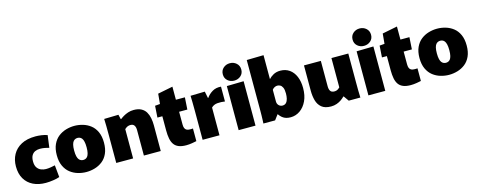

<svg xmlns="http://www.w3.org/2000/svg" viewBox="-33 -1470 5439 2188"><g transform="rotate(-15 2686.5 -375.5)"><path d="M309 12Q225 12 161.5 -19Q98 -50 62.5 -110Q27 -170 27 -257Q27 -335 61 -397Q95 -459 162.5 -495Q230 -531 331 -531Q361 -531 398.5 -526Q436 -521 469 -509L450 -364Q431 -370 402 -375.5Q373 -381 342 -381Q311 -381 285.5 -369.5Q260 -358 245 -332Q230 -306 230 -262Q230 -215 248.5 -188.5Q267 -162 295 -151Q323 -140 351 -140Q380 -140 408.5 -145Q437 -150 459 -155L473 -13Q444 -2 397 5Q350 12 309 12Z M789 12Q739 12 689.5 -2.5Q640 -17 599.5 -48.5Q559 -80 534.5 -132.5Q510 -185 510 -260Q510 -335 534.5 -387.5Q559 -440 599.5 -471.5Q640 -503 689.5 -517.5Q739 -532 789 -532Q839 -532 888.5 -517.5Q938 -503 978.5 -471.5Q1019 -440 1043 -387.5Q1067 -335 1067 -260Q1067 -185 1043 -132.5Q1019 -80 978.5 -48.5Q938 -17 888.5 -2.5Q839 12 789 12ZM789 -130Q802 -130 815 -135Q828 -140 838.5 -153Q849 -166 855.5 -192Q862 -218 862 -260Q862 -302 855.5 -328Q849 -354 838.5 -367Q828 -380 815 -385Q802 -390 789 -390Q776 -390 763 -385Q750 -380 739 -367Q728 -354 721.5 -328Q715 -302 715 -260Q715 -218 721.5 -192Q728 -166 739 -153Q750 -140 763 -135Q776 -130 789 -130Z M1142 -337Q1142 -389 1141.5 -435Q1141 -481 1139 -520L1308 -524L1321 -469H1326Q1342 -482 1366.5 -496.5Q1391 -511 1422 -521.5Q1453 -532 1489 -532Q1543 -532 1578 -513Q1613 -494 1632 -462Q1651 -430 1659 -389Q1667 -348 1667 -304V0H1468V-300Q1468 -318 1464.5 -332Q1461 -346 1454 -356Q1447 -366 1436 -371Q1425 -376 1410 -376Q1395 -376 1382.5 -372Q1370 -368 1360 -361Q1350 -354 1341 -346V0H1142Z M1966 12Q1912 12 1877 -2.5Q1842 -17 1822.5 -45Q1803 -73 1795 -114.5Q1787 -156 1787 -211V-378H1729L1738 -515L1797 -520L1808 -639L1985 -674V-520H2091L2082 -378H1985V-228Q1985 -201 1992 -184.5Q1999 -168 2013.5 -160Q2028 -152 2052 -152Q2062 -152 2070.5 -152Q2079 -152 2088 -153V-4Q2072 0 2035.5 6Q1999 12 1966 12Z M2161 0V-343Q2161 -402 2160 -443Q2159 -484 2158 -520L2327 -524L2343 -445H2347Q2376 -486 2419 -511Q2462 -536 2520 -531V-356Q2477 -363 2432.5 -359.5Q2388 -356 2360 -327V0Z M2586 -520 2785 -524V0H2586ZM2685 -558Q2640 -558 2608 -586Q2576 -614 2576 -660Q2576 -706 2608 -734.5Q2640 -763 2685 -763Q2730 -763 2762 -734.5Q2794 -706 2794 -660Q2794 -614 2762 -586Q2730 -558 2685 -558Z M3198 12Q3169 12 3145 5Q3121 -2 3101 -18Q3081 -34 3063 -60H3061L3016 0H2878Q2879 -17 2880 -42.5Q2881 -68 2881.5 -96.5Q2882 -125 2882 -149.5Q2882 -174 2882 -189V-748L3081 -752V-471H3083Q3099 -491 3134.5 -511.5Q3170 -532 3218 -532Q3280 -532 3325.5 -500Q3371 -468 3395.5 -410Q3420 -352 3420 -274Q3420 -187 3390 -123Q3360 -59 3309.5 -23.5Q3259 12 3198 12ZM3141 -141Q3170 -141 3186 -158.5Q3202 -176 3208.5 -204Q3215 -232 3215 -264Q3215 -311 3203.5 -335Q3192 -359 3175.5 -367.5Q3159 -376 3143 -376Q3130 -376 3118 -371.5Q3106 -367 3096.5 -359.5Q3087 -352 3081 -343V-202Q3081 -186 3089 -172Q3097 -158 3111 -149.5Q3125 -141 3141 -141Z M3675 12Q3603 12 3564 -20.5Q3525 -53 3510.5 -106Q3496 -159 3496 -220V-520H3695V-220Q3695 -184 3708.5 -164Q3722 -144 3755 -144Q3770 -144 3781.5 -148Q3793 -152 3802.5 -159Q3812 -166 3820 -174V-520H4019V-183Q4019 -131 4019.5 -85Q4020 -39 4022 0H3885L3842 -61H3837Q3821 -44 3797 -27Q3773 -10 3742 1Q3711 12 3675 12Z M4117 -520 4316 -524V0H4117ZM4216 -558Q4171 -558 4139 -586Q4107 -614 4107 -660Q4107 -706 4139 -734.5Q4171 -763 4216 -763Q4261 -763 4293 -734.5Q4325 -706 4325 -660Q4325 -614 4293 -586Q4261 -558 4216 -558Z M4615 12Q4561 12 4526 -2.5Q4491 -17 4471.5 -45Q4452 -73 4444 -114.5Q4436 -156 4436 -211V-378H4378L4387 -515L4446 -520L4457 -639L4634 -674V-520H4740L4731 -378H4634V-228Q4634 -201 4641 -184.5Q4648 -168 4662.5 -160Q4677 -152 4701 -152Q4711 -152 4719.5 -152Q4728 -152 4737 -153V-4Q4721 0 4684.5 6Q4648 12 4615 12Z M5068 12Q5018 12 4968.5 -2.5Q4919 -17 4878.5 -48.5Q4838 -80 4813.5 -132.5Q4789 -185 4789 -260Q4789 -335 4813.5 -387.5Q4838 -440 4878.5 -471.5Q4919 -503 4968.5 -517.5Q5018 -532 5068 -532Q5118 -532 5167.5 -517.5Q5217 -503 5257.5 -471.5Q5298 -440 5322 -387.5Q5346 -335 5346 -260Q5346 -185 5322 -132.5Q5298 -80 5257.5 -48.5Q5217 -17 5167.5 -2.5Q5118 12 5068 12ZM5068 -130Q5081 -130 5094 -135Q5107 -140 5117.5 -153Q5128 -166 5134.5 -192Q5141 -218 5141 -260Q5141 -302 5134.5 -328Q5128 -354 5117.5 -367Q5107 -380 5094 -385Q5081 -390 5068 -390Q5055 -390 5042 -385Q5029 -380 5018 -367Q5007 -354 5000.5 -328Q4994 -302 4994 -260Q4994 -218 5000.5 -192Q5007 -166 5018 -153Q5029 -140 5042 -135Q5055 -130 5068 -130Z"/></g></svg>

Font: Murecho Thin Black
Style: Regular
Weight: 900
Version: Version 1.010